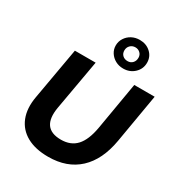

<svg xmlns="http://www.w3.org/2000/svg" viewBox="-227 -1149 1228 1313"><g transform="rotate(30 387.0 -493.0)"><path d="M613 -710H774L708 -324Q680 -161 588 -75.5Q496 10 348 10Q246 10 178.5 -27.5Q111 -65 83 -135Q55 -205 72 -301L144 -710H308L238 -314Q207 -135 365 -135Q442 -135 486.5 -183.5Q531 -232 549 -335ZM490 -769Q456 -769 428.5 -784Q401 -799 384.5 -824.5Q368 -850 368 -881Q368 -913 385 -939.5Q402 -966 430 -981Q458 -996 493 -996Q544 -996 578.5 -964.5Q613 -933 613 -885Q613 -836 577.5 -802.5Q542 -769 490 -769ZM491 -828Q515 -828 530 -844Q545 -860 545 -885Q545 -908 529.5 -922.5Q514 -937 492 -937Q468 -937 452 -921Q436 -905 436 -881Q436 -857 451.5 -842.5Q467 -828 491 -828Z"/></g></svg>

Font: Livvic
Style: Bold Italic
Weight: 700
Italic angle: -10°
Designer: Jacques Le Bailly, Baron von Fonthausen
Version: Version 1.001; ttfautohint (v1.8.2)